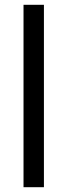

<svg xmlns="http://www.w3.org/2000/svg" viewBox="-20 -780 280 800"><path d="M163 0V-760H78V0Z"/></svg>

Font: Noto Sans Malayalam SemiCondensed
Style: Regular
Weight: 400
Width: 4
Designer: Jelle Bosma - Monotype Design Team
Foundry: Monotype Imaging Inc.
Version: Version 2.104